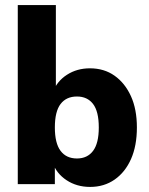

<svg xmlns="http://www.w3.org/2000/svg" viewBox="-20 -725 588 756"><path d="M335 11Q282 11 242 -15.5Q202 -42 187 -85H196V0H50V-705H200V-362H188Q204 -405 243.5 -430.5Q283 -456 334 -456Q390 -456 431 -427Q472 -398 495.5 -346.5Q519 -295 519 -223Q519 -151 496 -99Q473 -47 431.5 -18Q390 11 335 11ZM283 -101Q324 -101 346.5 -131Q369 -161 369 -223Q369 -286 346.5 -315.5Q324 -345 283 -345Q241 -345 218.5 -315.5Q196 -286 196 -223Q196 -161 218.5 -131Q241 -101 283 -101Z"/></svg>

Font: Nunito Sans 12pt ExtraLight
Style: Weight 830 Width 84 Optical size 12.0 YTLC 445
Weight: 830
Width: 4
Designer: Vernon Adams
Foundry: Vernon Adams
Version: Version 3.101;gftools[0.9.27]